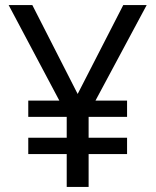

<svg xmlns="http://www.w3.org/2000/svg" viewBox="-20 -734 612 754"><path d="M285 -365 464 -714H556L355 -339H479V-275H328V-193H479V-129H328V0H242V-129H91V-193H242V-275H91V-339H213L14 -714H107Z"/></svg>

Font: Noto Sans Tifinagh Air
Style: Regular
Weight: 400
Designer: JamraPatel
Foundry: JamraPatel LLC
Version: Version 2.006; ttfautohint (v1.8.4.7-5d5b)